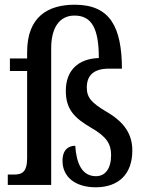

<svg xmlns="http://www.w3.org/2000/svg" viewBox="-20 -784 618 814"><path d="M386 10C482 10 541 -45 541 -146C541 -216 506 -267 432 -310C368 -348 348 -370 348 -413C348 -464 377 -493 442 -493H497C496 -668 448 -764 297 -764C183 -764 95 -713 95 -563V-536H22V-483H95V-114C95 -53 72 -44 39 -44H13V0H197V-579C197 -665 231 -718 296 -718C370 -718 399 -661 399 -538C311 -535 259 -485 259 -399C259 -319 297 -283 367 -242C433 -204 451 -173 451 -126C451 -69 426 -37 387 -37C327 -37 304 -92 299 -166C273 -166 245 -152 245 -102C245 -34 299 10 386 10Z"/></svg>

Font: Noto Serif Ethiopic Condensed Medium
Style: Regular
Weight: 500
Width: 3
Designer: Monotype Design Team
Foundry: Monotype Imaging Inc.
Version: Version 2.102